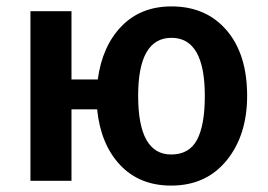

<svg xmlns="http://www.w3.org/2000/svg" viewBox="-20 -564 835 599"><path d="M515 -544Q623 -544 687 -469.5Q751 -395 751 -265Q751 -142 687 -63.5Q623 15 514 15Q415 15 354.5 -49.5Q294 -114 283 -223H203V0H75V-529H203V-316H285Q299 -420 359 -482Q419 -544 515 -544ZM514 -82Q570 -82 594.5 -127.5Q619 -173 619 -265Q619 -446 515 -446Q411 -446 411 -265Q411 -82 514 -82Z"/></svg>

Font: FiraGO Medium
Style: Regular
Weight: 500
Designer: bBox Type
Foundry: bBox Type GmbH
Version: Version 1.001;PS 001.001;hotconv 1.0.88;makeotf.lib2.5.64775